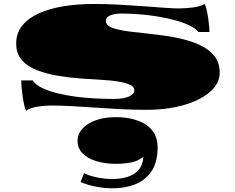

<svg xmlns="http://www.w3.org/2000/svg" viewBox="-20 -554 1233 1007"><path d="M116.2 27.3Q110.8 15.6 106.2 -6.1Q101.6 -27.8 98.1 -52.5Q94.7 -77.1 93 -98.9Q91.3 -120.6 91.3 -132.3H151.4Q164.6 -110.4 201.7 -92.3Q238.8 -74.2 294.9 -61.5Q410.2 -35.2 580.6 -35.2Q628.4 -35.2 656.7 -47.9Q684.6 -60.5 684.6 -79.6Q684.6 -96.2 667.2 -106.2Q649.9 -116.2 620.1 -122.6Q580.6 -130.9 524.9 -134.3Q469.2 -137.7 406.5 -142.1Q343.8 -146.5 283.2 -156.7Q223.6 -167 173.8 -186Q124 -205.1 94.5 -238.8Q64.9 -272.5 64.9 -325.7Q64.9 -380.9 96.9 -420.2Q128.9 -459.5 185.5 -484.9Q240.7 -509.3 314 -521.2Q387.2 -533.2 471.7 -533.2Q537.1 -533.2 603.3 -529.5Q669.4 -525.9 730 -521.5Q791 -517.1 840.6 -513.4Q890.1 -509.8 918.5 -509.8Q952.1 -509.8 991.9 -514.9Q1031.7 -520 1053.7 -533.7Q1061 -518.1 1066.7 -489.3Q1072.3 -460.4 1075.4 -431.6Q1078.6 -402.8 1078.6 -386.2H1020Q1010.3 -402.3 974.9 -419.9Q939.5 -437.5 884.8 -451.2Q830.1 -465.3 760 -474.1Q689.9 -482.9 611.3 -482.9Q600.6 -482.9 582.5 -480.2Q564.5 -477.5 550 -469.2Q535.6 -460.9 535.6 -442.9Q535.6 -426.8 552.2 -416.5Q568.8 -406.2 597.7 -399.4Q626.5 -392.6 664.6 -387.9Q702.6 -383.3 745.6 -378.9Q788.6 -374 834 -368.2Q879.4 -362.3 922.4 -352.5Q980.5 -339.8 1028.1 -317.9Q1075.7 -295.9 1104 -261Q1132.3 -226.1 1132.3 -173.3Q1132.3 -130.9 1103.8 -95.2Q1075.2 -59.6 1023.9 -33.7Q972.7 -7.3 902.3 7.3Q832 22 748.5 22Q680.2 22 613.5 18.6Q546.9 15.1 483.4 10.7Q419.9 6.3 359.9 2.9Q299.8 -0.5 245.1 -0.5Q212.9 -0.5 175.3 5.6Q137.7 11.7 116.2 27.3ZM572.8 433.6Q529.8 433.6 486.1 425.5Q442.4 417.5 402.8 400.9L420.4 354.5Q449.2 368.2 488.5 376.5Q527.8 384.8 569.8 384.8Q612.8 384.8 648.4 373.8Q684.1 362.8 706.5 337.2Q729 311.5 731.9 268.6Q704.6 290.5 668.5 297.9Q632.3 305.2 586.9 305.2Q532.7 305.2 487.1 291.7Q441.4 278.3 414.1 251.5Q386.7 224.6 386.7 184.6Q386.7 156.2 402.6 133.3Q418.5 110.4 445.3 94.2Q502 60.5 586.9 60.5Q640.1 60.5 681.2 71.8Q722.2 83 750.5 103.5Q806.6 144 806.6 218.3Q806.6 297.9 773.9 345.2Q741.2 392.6 688 413.1Q634.8 433.6 572.8 433.6Z"/></svg>

Font: Asset
Style: Regular
Weight: 400
Version: Version 1.003; ttfautohint (v1.8.4.7-5d5b)